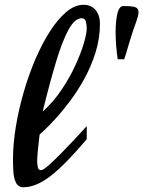

<svg xmlns="http://www.w3.org/2000/svg" viewBox="-20 -768 599 802"><path d="M78.1 14.2Q56.2 14.2 46.9 -4.6Q37.6 -23.4 35.9 -50.3Q34.2 -77.1 34.2 -101.1Q34.2 -165 45.9 -237.1Q57.6 -309.1 78.6 -381.8Q99.6 -454.6 127.7 -520.3Q155.8 -585.9 188.7 -637.2Q221.7 -688.5 257.3 -718.3Q293 -748 329.1 -748Q361.3 -748 379.4 -725.8Q397.5 -703.6 397.5 -669.9Q397.5 -607.9 379.2 -549.3Q360.8 -490.7 332.3 -439Q303.7 -387.2 271.5 -344.5Q239.3 -301.8 210.7 -270.8Q182.1 -239.7 163.8 -222.9Q145.5 -206.1 145.5 -206.1Q145.5 -206.1 143.1 -185.5Q140.6 -165 137.9 -137.9Q135.3 -110.8 135.3 -91.8Q135.3 -85.9 137.5 -71.5Q139.6 -57.1 152.3 -57.1Q159.7 -57.1 182.1 -76.7Q204.6 -96.2 233.9 -126Q263.2 -155.8 292.2 -186.8Q321.3 -217.8 342.3 -241.2V-186.5Q252.9 -80.6 191.7 -33.2Q130.4 14.2 78.1 14.2ZM158.2 -301.8Q202.6 -341.8 236.8 -392.6Q271 -443.4 294.4 -494.4Q317.9 -545.4 330.1 -586.9Q342.3 -628.4 342.3 -649.9Q342.3 -662.1 338.9 -677Q335.4 -691.9 321.3 -691.9Q293 -691.9 266.8 -645Q240.7 -598.1 214.4 -510.7Q188 -423.3 158.2 -301.8ZM471.7 -520.5Q468.3 -542 465.6 -572.5Q462.9 -603 462.9 -633.8Q462.9 -676.8 470 -709.7Q477.1 -742.7 495.6 -742.7Q534.7 -742.7 546.6 -737.3Q558.6 -731.9 558.6 -717.8Q558.6 -709.5 555.9 -699.2Q553.2 -689 548.8 -676.8Q532.2 -631.8 519 -586.4Q505.9 -541 499 -520.5Z"/></svg>

Font: Norican
Style: Regular
Weight: 400
Designer: Vernon Adams
Foundry: Vernon Adams
Version: Version 1.100; ttfautohint (v1.8.4.7-5d5b);gftools[0.9.33]